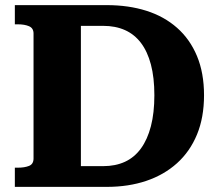

<svg xmlns="http://www.w3.org/2000/svg" viewBox="-20 -730 860 750"><path d="M38 -635V-710H397Q482 -710 551.5 -688Q621 -666 671.5 -621.5Q722 -577 749.5 -511Q777 -445 777 -358Q777 -271 749.5 -204.5Q722 -138 671.5 -92.5Q621 -47 551.5 -23.5Q482 0 397 0H38V-75H50Q76 -75 93.5 -82Q111 -89 111 -111V-599Q111 -620 93.5 -627.5Q76 -635 50 -635ZM383 -629H296V-81H383Q431 -81 468 -98Q505 -115 530.5 -150Q556 -185 569.5 -237Q583 -289 583 -358Q583 -427 569.5 -478Q556 -529 530.5 -562.5Q505 -596 468 -612.5Q431 -629 383 -629Z"/></svg>

Font: Roboto Serif 20pt
Style: Bold
Weight: 700
Version: Version 1.008